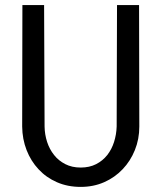

<svg xmlns="http://www.w3.org/2000/svg" viewBox="-20 -731 640 761"><path d="M531.2 -710.9H443.8L442.4 -229.5Q441.4 -197.8 432.1 -168.5Q422.9 -139.2 405.3 -116.7Q387.2 -93.8 360.8 -80.3Q334.5 -66.9 299.8 -66.9Q265.1 -66.9 238.5 -80.6Q211.9 -94.2 194.3 -116.7Q176.3 -139.2 166.7 -168.5Q157.2 -197.8 156.7 -229.5L154.8 -710.9H68.8L67.9 -229.5Q68.4 -179.7 85.4 -136Q102.5 -92.3 132.8 -60.1Q163.1 -27.3 205.6 -8.8Q248 9.8 299.8 9.8Q350.6 9.8 393.1 -9Q435.5 -27.8 466.3 -60.5Q497.1 -92.8 514.6 -136.2Q532.2 -179.7 532.2 -229.5Z"/></svg>

Font: Roboto Mono
Style: Regular
Weight: 400
Monospace: yes
Designer: Google
Version: Version 3.000